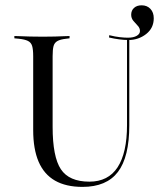

<svg xmlns="http://www.w3.org/2000/svg" viewBox="-20 -710 613 741"><path d="M108.1 -369.4V-492.7Q108.1 -519.4 104 -532.7Q100 -546 87.9 -552Q75.8 -558.1 52.4 -560.5L35.5 -562.1V-571Q46 -571 61.3 -570.2Q76.6 -569.4 96 -569Q115.3 -568.5 137.1 -568.5H145.2H153.2Q174.2 -568.5 192.3 -569Q210.5 -569.4 224.6 -570.2Q238.7 -571 248.4 -571V-562.1L235.5 -560.5Q212.9 -558.1 201.6 -551.6Q190.3 -545.2 186.7 -532.3Q183.1 -519.4 183.1 -492.7V-369.4ZM298.4 11.3Q234.7 11.3 192.3 -12.9Q150 -37.1 129 -85.9Q108.1 -134.7 108.1 -208.1V-369.4H183.1V-221Q183.1 -104.8 214.9 -56.9Q246.8 -8.9 325 -8.9Q397.6 -8.9 433.9 -64.5Q470.2 -120.2 470.2 -227.4V-369.4H479V-226.6Q479 -104 435.1 -46.4Q391.1 11.3 298.4 11.3ZM470.2 -369.4V-560.5H479V-369.4ZM475.8 -555.6Q458.9 -555.6 439.9 -558.1Q421 -560.5 400.8 -565.3L401.6 -574.2Q424.2 -568.5 442.7 -566.5Q461.3 -564.5 473.4 -564.5Q495.2 -564.5 507.7 -571.8Q520.2 -579 520.2 -590.3Q520.2 -601.6 511.7 -610.5Q503.2 -619.4 494.8 -629.4Q486.3 -639.5 486.3 -653.2Q486.3 -669.4 497.2 -679.4Q508.1 -689.5 526.6 -689.5Q547.6 -689.5 560.5 -675.8Q573.4 -662.1 573.4 -639.5Q573.4 -601.6 544 -578.6Q514.5 -555.6 475.8 -555.6Z"/></svg>

Font: Playfair 144pt SemiCondensed Light
Style: Regular
Weight: 300
Width: 4
Designer: Claus Eggers Sørensen
Foundry: Claus Eggers Sørensen
Version: Version 2.203